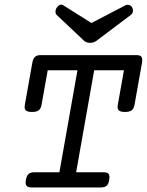

<svg xmlns="http://www.w3.org/2000/svg" viewBox="-20 -821 643 841"><path d="M603 -558.1Q603 -550.8 602.1 -546.4L569.3 -362.3Q566.4 -345.2 556.9 -337.9Q547.4 -330.6 527.3 -330.6Q510.3 -330.6 502.7 -335.7Q495.1 -340.8 495.1 -352.5Q495.1 -355.5 496.1 -362.3L522.9 -513.2H392.6L313.5 -66.4H433.6Q447.3 -66.4 453.4 -61.5Q459.5 -56.6 459.5 -44.9Q459.5 -37.6 458.5 -33.2Q455.6 -15.1 447.3 -7.6Q439 0 422.4 0H118.7Q105 0 98.6 -5.1Q92.3 -10.3 92.3 -22Q92.3 -25.4 93.3 -33.2Q96.7 -51.3 105 -58.8Q113.3 -66.4 129.9 -66.4H240.2L319.3 -513.2H189L162.1 -362.3Q159.2 -345.2 149.7 -337.9Q140.1 -330.6 120.1 -330.6Q103 -330.6 95.5 -335.7Q87.9 -340.8 87.9 -352.5Q87.9 -355.5 88.9 -362.3L121.6 -546.4Q125 -564.5 133.3 -572Q141.6 -579.6 158.2 -579.6H577.1Q590.8 -579.6 596.9 -574.7Q603 -569.8 603 -558.1ZM539.6 -800.3Q545.9 -800.3 551.3 -796.6Q556.6 -793 559.6 -787.1Q562.5 -781.2 562.5 -774.4Q562.5 -763.2 552.7 -755.4L402.3 -642.1Q390.1 -633.3 374 -633.3Q358.4 -633.3 348.6 -642.1L228.5 -755.4Q223.1 -760.7 223.1 -769.5Q223.1 -779.3 228.5 -787.6Q232.4 -793.5 237.8 -797.1Q243.2 -800.8 248.5 -800.8Q252.9 -800.8 257.3 -797.9L380.4 -720.2L529.8 -797.9Q535.6 -800.3 539.6 -800.3Z"/></svg>

Font: Courier Prime
Style: Italic
Weight: 400
Italic angle: -10°
Designer: Alan Dague-Greene
Foundry: Quote-Unquote Apps
Version: Version 3.018